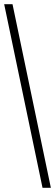

<svg xmlns="http://www.w3.org/2000/svg" viewBox="-20 -780 264 921"><path d="M184 121 0 -760H40L224 121Z"/></svg>

Font: Noto Serif Tamil ExtraCondensed Light
Style: Regular
Weight: 300
Width: 2
Designer: Indian Type Foundry, Tom Grace, and the Monotype Design Team
Foundry: Monotype Imaging Inc.
Version: Version 2.004; ttfautohint (v1.8.4.7-5d5b)